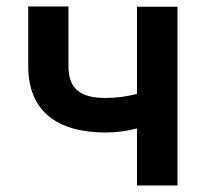

<svg xmlns="http://www.w3.org/2000/svg" viewBox="-20 -566 625 586"><path d="M521.7 -545.5H398.1V-279.5C367.9 -271.7 337.4 -267 302.2 -267C226.2 -267 188.9 -294 188.9 -364.3V-546.2H66.1V-364.3C66.1 -225.1 156.6 -161.6 302.2 -161.6C337.4 -161.6 367.9 -166.2 398.1 -174V0H521.7Z"/></svg>

Font: Margiela Sans Semi Bold
Style: Regular
Weight: 600
Designer: Stefan Endress, Andreas Faust
Version: Version 1.100;FEAKit 1.0